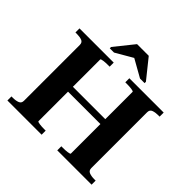

<svg xmlns="http://www.w3.org/2000/svg" viewBox="-221 -1127 1337 1337"><g transform="rotate(45 447.5 -458.0)"><path d="M212 -390H679V-342H212ZM33 0V-40H47Q76 -40 96 -48Q116 -56 116 -80V-630Q116 -655 96 -662.5Q76 -670 47 -670H33V-710H370V-670H357Q345 -670 333 -669.5Q321 -669 311 -667.5Q301 -666 294.5 -664Q288 -662 288 -659V-51Q288 -48 294.5 -46Q301 -44 311 -42.5Q321 -41 333 -40.5Q345 -40 357 -40H370V0ZM524 0V-40H538Q550 -40 562 -40.5Q574 -41 584 -42.5Q594 -44 600.5 -46Q607 -48 607 -51V-659Q607 -662 600.5 -664Q594 -666 584 -667.5Q574 -669 562 -669.5Q550 -670 538 -670H524V-710H862V-670H848Q820 -670 799.5 -662.5Q779 -655 779 -630V-80Q779 -56 799 -48Q819 -40 848 -40H862V0ZM509 -916H394L280 -774V-761H322L484 -855H411L578 -761H623V-774Z"/></g></svg>

Font: Roboto Serif 120pt Expanded SemiBold
Style: Regular
Weight: 600
Width: 7
Designer: Greg Gazdowicz
Foundry: Commercial Type
Version: Version 1.008